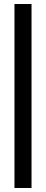

<svg xmlns="http://www.w3.org/2000/svg" viewBox="-20 -744 230 956"><path d="M52 192V-724H137V192Z"/></svg>

Font: Archivo SemiBold ExtraCondensed
Style: Regular
Weight: 600
Width: 2
Version: Version 2.001